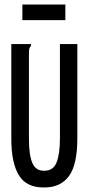

<svg xmlns="http://www.w3.org/2000/svg" viewBox="-20 -818 390 849"><path d="M176 11Q97 12 63.5 -43Q30 -98 30 -204V-623H117V-615Q111 -609 109.5 -602Q108 -595 108 -578V-203Q108 -133 123 -97.5Q138 -62 176 -63Q216 -63 230.5 -100.5Q245 -138 245 -206V-623H322V-207Q322 -90 285 -39.5Q248 11 176 11ZM79 -729V-798H269V-729Z"/></svg>

Font: Inconsolata ExtraCondensed SemiBold
Style: Regular
Weight: 600
Width: 2
Monospace: yes
Designer: Raph Levien, Cyreal, Brenton Simpson
Foundry: Raph Levien, Cyreal, Google
Version: Version 3.001; ttfautohint (v1.8.2.53-6de2)